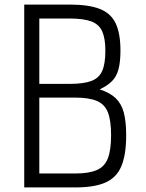

<svg xmlns="http://www.w3.org/2000/svg" viewBox="-20 -820 640 840"><path d="M86 0V-800H284Q368 -800 416.5 -781Q465 -762 486 -718Q507 -674 507 -598Q507 -550 498.5 -517.5Q490 -485 470 -465Q450 -445 416 -429Q460 -415 485.5 -391Q511 -367 521.5 -328Q532 -289 532 -228Q532 -143 511 -93Q490 -43 441.5 -21.5Q393 0 309 0ZM152 -61H309Q369 -61 403.5 -76Q438 -91 452 -127.5Q466 -164 466 -228Q466 -293 452 -328.5Q438 -364 403.5 -378.5Q369 -393 309 -393H152ZM152 -453H284Q345 -453 379 -465.5Q413 -478 427 -509.5Q441 -541 441 -598Q441 -652 427 -683Q413 -714 379 -726.5Q345 -739 284 -739H152Z"/></svg>

Font: Victor Mono Thin Light
Style: Regular
Weight: 300
Monospace: yes
Version: Version 1.561;gftools[0.9.30]